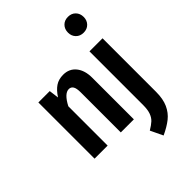

<svg xmlns="http://www.w3.org/2000/svg" viewBox="-280 -927 1278 1278"><g transform="rotate(-45 359.0 -288.5)"><path d="M427 -392V0H304V-378Q304 -416 293.5 -432.5Q283 -449 263 -449Q221 -449 180 -370V0H57V-529H164L173 -460Q200 -502 230.5 -522.5Q261 -543 304 -543Q361 -543 394 -502Q427 -461 427 -392ZM661 -25Q661 42 640.5 87Q620 132 583.5 161Q547 190 491 216L449 128Q481 109 499.5 92Q518 75 528 47.5Q538 20 538 -24V-529H661ZM673 -718Q673 -686 652.5 -665Q632 -644 599 -644Q566 -644 545.5 -665Q525 -686 525 -718Q525 -751 545.5 -772Q566 -793 599 -793Q632 -793 652.5 -772Q673 -751 673 -718Z"/></g></svg>

Font: Fira Sans Compressed Medium
Style: Regular
Weight: 500
Width: 1
Designer: bBox Type GmbH & Carrois Corporate GbR & Edenspiekermann AG
Foundry: bBox Type GmbH & Carrois Corporate GbR & Edenspiekermann AG
Version: Version 4.301